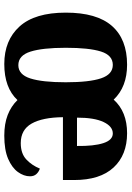

<svg xmlns="http://www.w3.org/2000/svg" viewBox="118 -706 599 874"><g transform="rotate(90 417.0 -269.5)"><path d="M272 10Q164 10 101 -59.5Q38 -129 38 -270Q38 -411 98.5 -480Q159 -549 275 -549Q376 -549 434 -488Q489 -549 587 -549Q686 -549 743 -487.5Q800 -426 800 -308V-257H514Q515 -164 543 -114.5Q571 -65 632 -65Q679 -65 706 -90Q733 -115 748 -152Q763 -147 773 -136Q783 -125 783 -107Q783 -79 763.5 -52Q744 -25 703.5 -7.5Q663 10 598 10Q544 10 504 -5.5Q464 -21 436 -50Q380 10 272 10ZM277 -54Q320 -54 337.5 -108.5Q355 -163 355 -270Q355 -377 337 -430.5Q319 -484 276 -484Q232 -484 215 -430Q198 -376 198 -270Q198 -164 215.5 -109Q233 -54 277 -54ZM645 -321Q646 -398 632 -441Q618 -484 588 -484Q556 -484 536 -442Q516 -400 516 -321Z"/></g></svg>

Font: Noto Serif Georgian Condensed ExtraBold
Style: Regular
Weight: 800
Width: 3
Designer: Monotype Design Team, Akaki Razmadze
Foundry: Google LLC
Version: Version 2.003; ttfautohint (v1.8.4.7-5d5b)